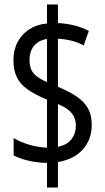

<svg xmlns="http://www.w3.org/2000/svg" viewBox="-20 -780 469 858"><path d="M190 -52Q145 -53 107 -62Q69 -71 41 -85V-163Q69 -146 108 -134Q147 -122 190 -120V-335Q136 -357 103 -380.5Q70 -404 55 -435.5Q40 -467 40 -511Q40 -557 59 -592.5Q78 -628 111.5 -649.5Q145 -671 190 -675V-760H239V-677Q277 -675 311.5 -666.5Q346 -658 377 -642L354 -577Q328 -591 300 -598Q272 -605 239 -607V-392Q290 -371 323.5 -348Q357 -325 373.5 -295Q390 -265 390 -222Q390 -157 350.5 -112.5Q311 -68 239 -56V58H190ZM239 -124Q279 -132 299 -157.5Q319 -183 319 -217Q319 -241 310.5 -258.5Q302 -276 284.5 -289.5Q267 -303 239 -315ZM190 -606Q165 -602 147.5 -589.5Q130 -577 121 -557.5Q112 -538 112 -513Q112 -487 119.5 -469.5Q127 -452 144 -439Q161 -426 190 -413Z"/></svg>

Font: Noto Sans Devanagari ExtraCondensed
Style: Regular
Weight: 400
Width: 2
Designer: Jelle Bosma - Monotype Design Team
Foundry: Monotype Imaging Inc.
Version: Version 2.006